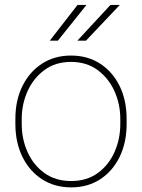

<svg xmlns="http://www.w3.org/2000/svg" viewBox="-20 -769 590 798"><path d="M43.9 -253.9V-274.4Q43.9 -352.1 73.2 -411.4Q102.5 -470.7 154.5 -504.4Q206.5 -538.1 274.9 -538.1Q344.2 -538.1 396.2 -504.4Q448.2 -470.7 477.3 -411.4Q506.3 -352.1 506.3 -274.4V-253.9Q506.3 -176.8 477.3 -117.2Q448.2 -57.6 396.5 -23.9Q344.7 9.8 275.9 9.8Q207 9.8 154.8 -23.9Q102.5 -57.6 73.2 -117.2Q43.9 -176.8 43.9 -253.9ZM70.3 -274.4V-253.9Q70.3 -190.9 94.7 -136.7Q119.1 -82.5 165 -49.6Q210.9 -16.6 275.9 -16.6Q340.3 -16.6 386 -49.6Q431.6 -82.5 455.8 -136.7Q480 -190.9 480 -253.9V-274.4Q480 -336.4 455.6 -390.4Q431.2 -444.3 385.5 -478Q339.8 -511.7 274.9 -511.7Q210.4 -511.7 164.8 -478Q119.1 -444.3 94.7 -390.4Q70.3 -336.4 70.3 -274.4ZM301.8 -600.1 439 -748.5H478L337.4 -600.1ZM187 -600.1 302.2 -748.5H339.4L220.7 -600.1Z"/></svg>

Font: Vazirmatn UI Thin
Style: Regular
Weight: 100
Designer: Saber Rastikerdar
Foundry: Saber Rastikerdar
Version: Version 33.003